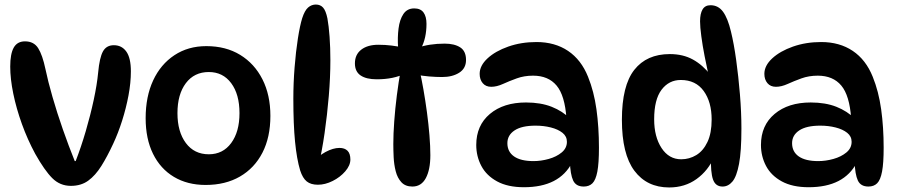

<svg xmlns="http://www.w3.org/2000/svg" viewBox="-20 -811 3970 845"><path d="M90 -629Q129 -629 148 -599Q167 -569 180 -507Q191 -454 211 -384.5Q231 -315 256.5 -242Q282 -169 309 -102H313Q337 -164 357.5 -234Q378 -304 392.5 -371.5Q407 -439 412 -492Q418 -557 433 -584.5Q448 -612 481 -612Q516 -612 536 -584Q556 -556 556 -497Q556 -447 545.5 -391Q535 -335 517.5 -280Q500 -225 478 -178Q452 -122 426 -80.5Q400 -39 368.5 -16Q337 7 292 7Q244 7 210 -27Q176 -61 135 -134Q101 -197 76.5 -265Q52 -333 38.5 -398.5Q25 -464 25 -518Q25 -574 40.5 -601.5Q56 -629 90 -629Z M885 3Q805 3 745.5 -32.5Q686 -68 653.5 -134Q621 -200 621 -291Q621 -386 654 -457Q687 -528 747.5 -568Q808 -608 888 -608Q974 -608 1037 -569.5Q1100 -531 1135 -462Q1170 -393 1170 -301Q1170 -207 1135 -139Q1100 -71 1036 -34Q972 3 885 3ZM899 -132Q961 -132 997.5 -181.5Q1034 -231 1034 -313Q1034 -396 997.5 -445Q961 -494 899 -494Q835 -494 798 -445Q761 -396 761 -313Q761 -231 798 -181.5Q835 -132 899 -132Z M1379 2Q1348 2 1330 -12.5Q1312 -27 1301 -61Q1286 -111 1278.5 -187.5Q1271 -264 1271 -376Q1271 -445 1276.5 -514.5Q1282 -584 1291 -641.5Q1300 -699 1310 -731Q1321 -765 1336 -778Q1351 -791 1370 -791Q1390 -791 1402 -777.5Q1414 -764 1421 -730Q1427 -697 1430.5 -649Q1434 -601 1434 -546Q1434 -471 1427 -388Q1420 -305 1408.5 -225Q1397 -145 1381 -78L1353 -92Q1379 -124 1412.5 -142Q1446 -160 1474 -160Q1497 -160 1509.5 -147.5Q1522 -135 1522 -109Q1522 -83 1499.5 -57Q1477 -31 1444 -14.5Q1411 2 1379 2Z M1752 -602H1732Q1729 -646 1734 -685.5Q1739 -725 1755.5 -749.5Q1772 -774 1803 -774Q1831 -774 1844 -756Q1857 -738 1857 -706Q1857 -643 1833 -598L1815 -600Q1869 -619 1937 -619Q1980 -619 2005.5 -602.5Q2031 -586 2031 -547Q2031 -510 2001 -491Q1971 -472 1926 -472Q1899 -472 1868.5 -474.5Q1838 -477 1809 -483L1826 -504Q1835 -466 1843.5 -417.5Q1852 -369 1859 -317Q1866 -265 1870 -216Q1874 -167 1874 -128Q1874 -64 1854 -27Q1834 10 1795 10Q1764 10 1746.5 -9Q1729 -28 1721.5 -57.5Q1714 -87 1712.5 -119Q1711 -151 1711 -177Q1711 -221 1715 -276.5Q1719 -332 1726.5 -391Q1734 -450 1744 -505L1764 -488Q1713 -462 1638 -462Q1592 -462 1567 -479Q1542 -496 1542 -532Q1542 -571 1570 -592.5Q1598 -614 1645 -614Q1676 -614 1703.5 -610.5Q1731 -607 1752 -602Z M2549 10Q2515 10 2502.5 -16.5Q2490 -43 2488 -101L2498 -96Q2442 13 2286 13Q2215 13 2168 -12.5Q2121 -38 2098.5 -80.5Q2076 -123 2076 -173Q2076 -259 2136 -309.5Q2196 -360 2295 -360Q2360 -360 2408 -341Q2456 -322 2490 -288L2473 -290Q2466 -391 2429.5 -434.5Q2393 -478 2326 -478Q2287 -478 2254 -466Q2221 -454 2193.5 -441.5Q2166 -429 2142 -429Q2118 -429 2104.5 -445Q2091 -461 2091 -486Q2091 -522 2125.5 -554Q2160 -586 2217 -606Q2274 -626 2341 -626Q2422 -626 2480 -587Q2538 -548 2568 -473Q2594 -409 2605 -330Q2616 -251 2616 -161Q2616 -93 2609 -56Q2602 -19 2587.5 -4.5Q2573 10 2549 10ZM2328 -102Q2361 -102 2395 -111.5Q2429 -121 2452 -140Q2475 -159 2475 -187Q2475 -211 2455.5 -226.5Q2436 -242 2404.5 -250Q2373 -258 2337 -258Q2276 -258 2244.5 -237Q2213 -216 2213 -181Q2213 -143 2242.5 -122.5Q2272 -102 2328 -102Z M2925 14Q2827 14 2772 -59.5Q2717 -133 2717 -284Q2717 -434 2771.5 -503.5Q2826 -573 2928 -573Q2986 -573 3029.5 -549Q3073 -525 3107 -481L3099 -477Q3090 -518 3081 -564Q3072 -610 3066.5 -651.5Q3061 -693 3061 -717Q3061 -751 3072 -769.5Q3083 -788 3107 -788Q3141 -788 3162 -759.5Q3183 -731 3197 -672Q3210 -619 3220 -546.5Q3230 -474 3236.5 -395.5Q3243 -317 3243 -245Q3243 -145 3232.5 -89.5Q3222 -34 3203.5 -12Q3185 10 3160 10Q3129 10 3118 -21Q3107 -52 3109 -122H3124Q3097 -60 3045.5 -23Q2994 14 2925 14ZM2978 -110Q3014 -110 3044.5 -128.5Q3075 -147 3093.5 -186Q3112 -225 3112 -285Q3112 -362 3077 -410.5Q3042 -459 2976 -459Q2924 -459 2891.5 -416Q2859 -373 2859 -286Q2859 -209 2891.5 -159.5Q2924 -110 2978 -110Z M3802 10Q3768 10 3755.5 -16.5Q3743 -43 3741 -101L3751 -96Q3695 13 3539 13Q3468 13 3421 -12.5Q3374 -38 3351.5 -80.5Q3329 -123 3329 -173Q3329 -259 3389 -309.5Q3449 -360 3548 -360Q3613 -360 3661 -341Q3709 -322 3743 -288L3726 -290Q3719 -391 3682.5 -434.5Q3646 -478 3579 -478Q3540 -478 3507 -466Q3474 -454 3446.5 -441.5Q3419 -429 3395 -429Q3371 -429 3357.5 -445Q3344 -461 3344 -486Q3344 -522 3378.5 -554Q3413 -586 3470 -606Q3527 -626 3594 -626Q3675 -626 3733 -587Q3791 -548 3821 -473Q3847 -409 3858 -330Q3869 -251 3869 -161Q3869 -93 3862 -56Q3855 -19 3840.5 -4.5Q3826 10 3802 10ZM3581 -102Q3614 -102 3648 -111.5Q3682 -121 3705 -140Q3728 -159 3728 -187Q3728 -211 3708.5 -226.5Q3689 -242 3657.5 -250Q3626 -258 3590 -258Q3529 -258 3497.5 -237Q3466 -216 3466 -181Q3466 -143 3495.5 -122.5Q3525 -102 3581 -102Z"/></svg>

Font: DynaPuff
Style: Regular
Weight: 400
Designer: Toshi Omagari, Jennifer Daniel
Foundry: Google Fonts
Version: Version 2.000